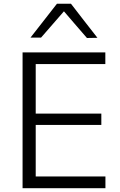

<svg xmlns="http://www.w3.org/2000/svg" viewBox="-20 -988 632 1008"><path d="M98.5 0Q98.5 -60 98.5 -115.5Q98.5 -171 98.5 -236.5V-475Q98.5 -541.5 98.5 -597.2Q98.5 -653 98.5 -713H533V-651.5Q482 -651.5 423.5 -651.5Q365 -651.5 286 -651.5H129.5L167.5 -703.5Q167.5 -643.5 167.5 -587.5Q167.5 -531.5 167.5 -465.5V-246.5Q167.5 -181.5 167.5 -126Q167.5 -70.5 167.5 -10.5L132.5 -61.5H292Q359.5 -61.5 419 -61.5Q478.5 -61.5 533.5 -61.5V0ZM152.5 -332V-391.5H293.5Q363.5 -391.5 414.2 -391.5Q465 -391.5 512 -391.5V-332Q462.5 -332 411.8 -332Q361 -332 292.5 -332ZM436.5 -788.5Q403.5 -827 371 -864.2Q338.5 -901.5 305.5 -940.5H326Q292.5 -902 260.5 -865.2Q228.5 -828.5 195.5 -790.5H140Q174.5 -834.5 209.2 -879Q244 -923.5 279 -968.5H352.5Q387 -923.5 421.8 -878.8Q456.5 -834 491.5 -789.5Z"/></svg>

Font: Commissioner Thin Light
Style: Regular
Weight: 300
Version: Version 1.000